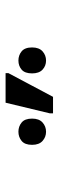

<svg xmlns="http://www.w3.org/2000/svg" viewBox="219 -1035 210 688"><g transform="rotate(-90 324.0 -691.0)"><path d="M262 -606V-618L300 -776H406V-766L321 -606ZM196 -631Q177 -631 163 -643.5Q149 -656 149 -681Q149 -707 163 -718.5Q177 -730 196 -730Q215 -730 229 -718.5Q243 -707 243 -681Q243 -656 229 -643.5Q215 -631 196 -631ZM451 -631Q432 -631 418.5 -643.5Q405 -656 405 -681Q405 -707 418.5 -718.5Q432 -730 451 -730Q470 -730 484 -718.5Q498 -707 498 -681Q498 -656 484 -643.5Q470 -631 451 -631Z"/></g></svg>

Font: Noto Sans Living
Style: Regular
Weight: 400
Designer: Monotype Design Team
Foundry: Monotype Imaging Inc.
Version: Version 2.013; ttfautohint (v1.8.4.7-5d5b)